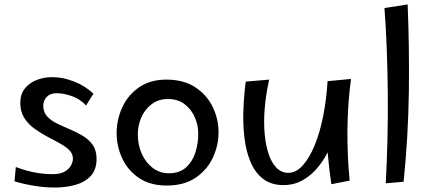

<svg xmlns="http://www.w3.org/2000/svg" viewBox="-20 -820 1929 861"><path d="M226 21Q180 21 132 13Q84 5 45 -7L51 -71Q75 -62 100 -55Q125 -48 154 -43.5Q183 -39 216 -39Q250 -39 270 -50.5Q290 -62 298.5 -78.5Q307 -95 307 -108Q307 -131 290 -147.5Q273 -164 246 -178.5Q219 -193 189 -209Q159 -225 132 -245Q105 -265 88 -292.5Q71 -320 71 -359Q71 -397 91 -422.5Q111 -448 143.5 -461Q176 -474 215 -474Q262 -474 312 -454.5Q362 -435 399 -400L366 -347Q338 -377 301 -389.5Q264 -402 234 -402Q205 -402 189.5 -385.5Q174 -369 174 -345Q174 -317 191.5 -298Q209 -279 236 -266Q263 -253 293.5 -240Q324 -227 351 -211Q378 -195 395.5 -170.5Q413 -146 413 -108Q413 -59 387 -31Q361 -3 318.5 9Q276 21 226 21Z M728 12Q653 12 603 -22Q553 -56 528 -110Q503 -164 503 -223Q503 -283 528 -338Q553 -393 603 -428Q653 -463 726 -463Q804 -463 856 -428.5Q908 -394 934 -340Q960 -286 960 -226Q960 -167 934 -112Q908 -57 856.5 -22.5Q805 12 728 12ZM737 -43Q785 -43 814 -69Q843 -95 856 -135.5Q869 -176 869 -220Q869 -260 853 -295.5Q837 -331 807 -353.5Q777 -376 733 -376Q691 -376 660.5 -353Q630 -330 614 -294Q598 -258 598 -218Q598 -170 616 -130Q634 -90 665.5 -66.5Q697 -43 737 -43Z M1251 10Q1195 10 1159 -18.5Q1123 -47 1103 -95Q1083 -143 1076 -203Q1069 -263 1071.5 -328Q1074 -393 1082 -454L1187 -463Q1172 -395 1167 -333Q1162 -271 1167 -218.5Q1172 -166 1185.5 -127Q1199 -88 1221 -66.5Q1243 -45 1273 -45Q1308 -45 1338 -78.5Q1368 -112 1391.5 -169.5Q1415 -227 1429.5 -301Q1444 -375 1449 -456L1509 -331Q1506 -294 1493.5 -248.5Q1481 -203 1460 -157.5Q1439 -112 1409 -74Q1379 -36 1339.5 -13Q1300 10 1251 10ZM1466 6Q1456 -60 1451 -118.5Q1446 -177 1444.5 -231Q1443 -285 1444.5 -340.5Q1446 -396 1449 -456L1554 -466Q1539 -353 1538 -237Q1537 -121 1548 -10Z M1790 -5 1710 2Q1715 -95 1717.5 -196Q1720 -297 1719 -398Q1718 -499 1714.5 -596.5Q1711 -694 1704 -784L1808 -800Q1816 -612 1813.5 -412.5Q1811 -213 1790 -5Z"/></svg>

Font: Marhey Light
Style: Regular
Weight: 300
Designer: Nur Syamsi & Bustanul Arifin
Foundry: Namelatype
Version: Version 1.000